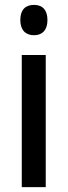

<svg xmlns="http://www.w3.org/2000/svg" viewBox="-20 -765 276 785"><path d="M119 -745C84 -745 63 -725 63 -683C63 -642 85 -621 119 -621C153 -621 174 -642 174 -683C174 -724 154 -745 119 -745ZM167 -540H69V0H167Z"/></svg>

Font: Noto Sans Arabic Cond Med
Style: Regular
Weight: 500
Width: 3
Designer: Monotype Design Team, Nadine Chahine, Nizar Qandah and Khaled Hosny
Foundry: Monotype Imaging Inc.
Version: Version 2.012